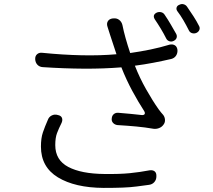

<svg xmlns="http://www.w3.org/2000/svg" viewBox="-20 -872 1040 938"><path d="M747 -811Q758 -815 768.5 -812Q779 -809 785 -799Q800 -777 814 -753Q828 -729 841 -706Q846 -696 842.5 -686.5Q839 -677 828 -672Q818 -667 807.5 -670.5Q797 -674 792 -684Q780 -708 765.5 -732Q751 -756 736 -778Q723 -800 747 -811ZM857 -849Q867 -854 877.5 -851Q888 -848 894 -839Q910 -816 925.5 -792Q941 -768 952 -746Q958 -736 954 -726Q950 -716 939 -711Q929 -707 918.5 -710Q908 -713 903 -723Q890 -749 876 -773Q862 -797 846 -818Q840 -827 843 -836Q846 -845 857 -849ZM263 -310Q278 -307 282.5 -296.5Q287 -286 281 -272Q267 -244 258.5 -221.5Q250 -199 250 -163Q250 -90 313.5 -56.5Q377 -23 490 -22Q565 -21 614.5 -26Q664 -31 711 -40Q727 -42 736 -34.5Q745 -27 744 -10Q744 6 734 17.5Q724 29 708 31Q678 35 648 39Q618 43 579.5 44.5Q541 46 486 46Q346 45 263 -5.5Q180 -56 180 -156Q180 -197 189.5 -225Q199 -253 214 -287Q219 -301 233 -308Q247 -315 263 -310ZM152 -582Q151 -598 161 -607Q171 -616 187 -614Q286 -604 378 -602Q470 -600 549 -607L518 -701Q514 -713 511 -723Q508 -733 505 -742Q500 -757 507 -768.5Q514 -780 531 -782H534Q550 -784 562 -775Q574 -766 578 -750Q584 -720 593.5 -686Q603 -652 616 -613Q666 -620 714.5 -630Q763 -640 809 -654Q824 -657 834.5 -650.5Q845 -644 847 -628Q848 -612 840 -600Q832 -588 817 -584Q774 -574 729.5 -565.5Q685 -557 639 -551Q662 -492 694 -435.5Q726 -379 755 -338Q762 -329 767 -322.5Q772 -316 777 -311Q785 -301 786 -287Q787 -273 778 -262Q770 -251 756.5 -246Q743 -241 729 -243Q689 -250 646 -254Q603 -258 553 -261Q540 -263 532 -272Q524 -281 526 -294Q527 -307 536 -314.5Q545 -322 558 -321Q592 -318 620 -315.5Q648 -313 672 -310Q683 -309 686.5 -314.5Q690 -320 684 -330Q656 -373 626.5 -427.5Q597 -482 573 -543Q486 -536 390 -536.5Q294 -537 189 -544Q173 -545 163 -555.5Q153 -566 152 -582Z"/></svg>

Font: Chiron GoRound TC N
Style: Regular
Weight: 350
Designer: Ryoko NISHIZUKA 西塚涼子 (kana, bopomofo & ideographs); Paul D. Hunt (Latin, Greek & Cyrillic); Sandoll Communications 산돌커뮤니
Foundry: Adobe
Version: Version 1.000;hotconv 1.1.1;makeotfexe 2.6.0